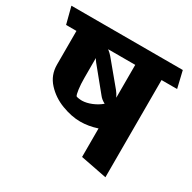

<svg xmlns="http://www.w3.org/2000/svg" viewBox="-167 -724 919 917"><g transform="rotate(30 293.0 -266.0)"><path d="M610.8 -487.3H524.9V48.8L379.9 20.5V-136.7Q333 -121.1 287.1 -121.1Q239.3 -121.1 185.1 -141.6Q130.9 -162.1 93.3 -203.1Q55.7 -244.1 55.7 -301.3V-487.3H-1.5L-25.4 -579.6H588.9ZM379.9 -487.3H230.5Q246.1 -475.1 255.4 -463.9L359.9 -337.9Q369.6 -326.2 379.9 -306.2ZM346.2 -253.4Q325.2 -264.6 314.5 -278.8L212.9 -403.3Q204.1 -415 200.7 -421.4V-312.5Q200.7 -276.9 204.3 -250.5Q208 -224.1 212.4 -217.3Q213.9 -215.3 224.6 -213.6Q235.4 -211.9 245.1 -211.9Q269.5 -212.4 297.4 -223.9Q325.2 -235.4 346.2 -253.4Z"/></g></svg>

Font: Vesper Libre Heavy
Style: Regular
Weight: 900
Designer: Robert Keller & Kimya Gandhi
Foundry: Mota Italic
Version: Version 1.058